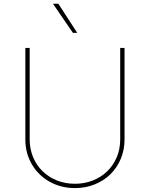

<svg xmlns="http://www.w3.org/2000/svg" viewBox="-20 -980 790 1012"><path d="M113.6 -245.7V-727.3H136.4V-245.7Q136.4 -195 154.3 -152Q172.2 -109 204.2 -77.8Q236.2 -46.5 279.8 -28.9Q323.5 -11.4 375 -11.4Q425.4 -11.4 468.9 -28.6Q512.4 -45.8 544.6 -76.7Q576.7 -107.6 595.2 -150.7Q613.6 -193.9 613.6 -245.7V-727.3H636.4V-245.7Q636.4 -190.3 616.7 -143.1Q596.9 -95.9 562 -61.6Q527 -27.3 479 -8Q431.1 11.4 375 11.4Q338.1 11.4 304.2 2.7Q270.2 -6 241.1 -22.4Q212 -38.7 188.4 -61.8Q164.8 -84.9 148.1 -113.5Q131.4 -142 122.3 -175.4Q113.3 -208.8 113.6 -245.7ZM259.2 -960.2H287.6L387.1 -806.8H364.3Z"/></svg>

Font: Inter P Thin
Style: Regular
Weight: 100
Designer: Rasmus Andersson
Foundry: rsms
Version: Version 3.018;git-588b23468